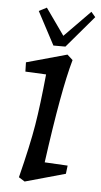

<svg xmlns="http://www.w3.org/2000/svg" viewBox="-51 -720 403 764"><g transform="rotate(5 150.0 -338.5)"><path d="M125 -422 42 -426 41 -463 203 -508 225 -488Q190 -366 150 -73L242 -68L238 -35L77 10L53 -5Q86 -136 99.5 -217.5Q113 -299 125 -422ZM180 -581 283 -686 300 -666 192 -539H144L74 -671L105 -687Z"/></g></svg>

Font: Andada Pro
Style: Italic
Weight: 400
Italic angle: -7°
Designer: Carolina Giovagnoli
Foundry: Huerta Tipografica
Version: Version 3.005; ttfautohint (v1.8.4)